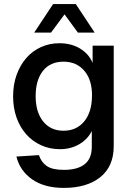

<svg xmlns="http://www.w3.org/2000/svg" viewBox="-20 -755 650 937"><path d="M292 162Q196 162 136.5 120Q77 78 60 9L170 2Q181 36 208 55Q235 74 292 74Q358 74 393 46.5Q428 19 428 -39V-116Q408 -75 366.5 -51Q325 -27 273 -27Q223 -27 181 -46Q139 -65 108.5 -99Q78 -133 61 -180.5Q44 -228 44 -285Q44 -342 61 -389.5Q78 -437 108 -471.5Q138 -506 179.5 -525Q221 -544 270 -544Q327 -544 370 -518.5Q413 -493 432 -448V-532H535V-42Q535 57 469.5 109.5Q404 162 292 162ZM290 -117Q353 -117 390.5 -162Q428 -207 429 -286Q430 -364 392 -409Q354 -454 290 -454Q225 -454 189.5 -409Q154 -364 154 -286Q154 -208 190.5 -162.5Q227 -117 290 -117ZM147 -596 239 -735H350L442 -596H360L295 -685L229 -596Z"/></svg>

Font: Geist Med
Style: Regular
Weight: 400
Designer: Basement.studio, Andrés Briganti, Mateo Zaragoza
Foundry: Basement.studio, Vercel, Andrés Briganti, Guido Ferreyra, Mateo Zaragoza
Version: Version 1.401